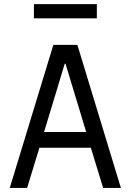

<svg xmlns="http://www.w3.org/2000/svg" viewBox="-20 -920 640 940"><path d="M112.8 0H27.8L241.2 -700.2H358.9L571.8 0H484.9L424.8 -196.8H172.9ZM195.8 -273.9H401.9L300.8 -607.9H296.9ZM146 -830.1V-899.9H454.1V-830.1Z"/></svg>

Font: CommitMono
Style: Regular
Weight: 400
Monospace: yes
Designer: Eigil Nikolajsen
Foundry: Eigil Nikolajsen
Version: Version 1.143